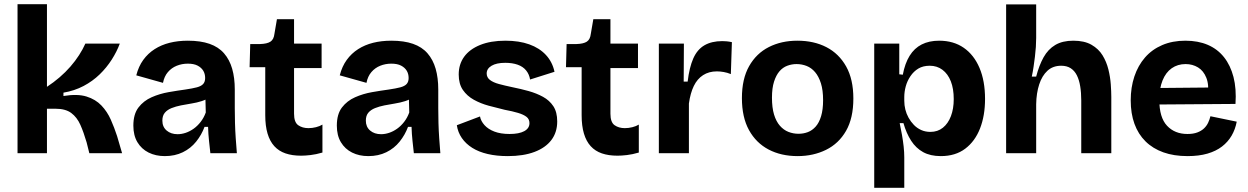

<svg xmlns="http://www.w3.org/2000/svg" viewBox="-20 -734 5979 920"><path d="M64 0V-714H205V-318Q237 -339 265.5 -363.5Q294 -388 317.5 -415Q341 -442 359 -470Q377 -498 389 -525H554Q540 -487 515.5 -448.5Q491 -410 457.5 -377.5Q424 -345 380.5 -322Q337 -299 284 -290V-274Q351 -285 394.5 -271.5Q438 -258 466 -228.5Q494 -199 511 -160.5Q528 -122 541 -82L565 0H408L395 -52Q381 -100 365 -136Q349 -172 321.5 -192.5Q294 -213 246 -213H205V0Z M770 14Q726 14 692 -3Q658 -20 638.5 -52.5Q619 -85 619 -132Q619 -187 643.5 -219Q668 -251 706.5 -268Q745 -285 788 -292.5Q831 -300 868 -305Q902 -310 923 -315.5Q944 -321 953.5 -331.5Q963 -342 963 -360Q963 -380 954 -395Q945 -410 927 -419.5Q909 -429 880 -429Q852 -429 827 -419Q802 -409 784.5 -388.5Q767 -368 761 -337L633 -373Q644 -416 666.5 -447Q689 -478 721 -498.5Q753 -519 793 -529Q833 -539 880 -539Q941 -539 984 -524Q1027 -509 1053.5 -478.5Q1080 -448 1092.5 -404.5Q1105 -361 1105 -305V-215Q1105 -181 1106 -144.5Q1107 -108 1109.5 -72Q1112 -36 1115 0H988Q985 -27 981.5 -59.5Q978 -92 977 -126H960Q946 -88 920 -55.5Q894 -23 856 -4.5Q818 14 770 14ZM831 -91Q850 -91 869.5 -97.5Q889 -104 907.5 -117Q926 -130 941.5 -150Q957 -170 966 -195L964 -274L987 -270Q970 -257 946.5 -249.5Q923 -242 897.5 -238Q872 -234 847 -229Q822 -224 802 -216Q782 -208 770 -194Q758 -180 758 -156Q758 -126 778.5 -108.5Q799 -91 831 -91Z M1423 12Q1380 12 1348 1Q1316 -10 1294.5 -33.5Q1273 -57 1262 -94Q1251 -131 1251 -182V-412H1176L1179 -523H1227Q1260 -524 1276 -534.5Q1292 -545 1295 -572L1307 -642H1389V-525H1521V-408H1389V-189Q1389 -148 1409 -134Q1429 -120 1458 -120Q1476 -120 1494 -124.5Q1512 -129 1525 -137V-3Q1494 6 1468 9Q1442 12 1423 12Z M1745 14Q1701 14 1667 -3Q1633 -20 1613.5 -52.5Q1594 -85 1594 -132Q1594 -187 1618.5 -219Q1643 -251 1681.5 -268Q1720 -285 1763 -292.5Q1806 -300 1843 -305Q1877 -310 1898 -315.5Q1919 -321 1928.5 -331.5Q1938 -342 1938 -360Q1938 -380 1929 -395Q1920 -410 1902 -419.5Q1884 -429 1855 -429Q1827 -429 1802 -419Q1777 -409 1759.5 -388.5Q1742 -368 1736 -337L1608 -373Q1619 -416 1641.5 -447Q1664 -478 1696 -498.5Q1728 -519 1768 -529Q1808 -539 1855 -539Q1916 -539 1959 -524Q2002 -509 2028.5 -478.5Q2055 -448 2067.5 -404.5Q2080 -361 2080 -305V-215Q2080 -181 2081 -144.5Q2082 -108 2084.5 -72Q2087 -36 2090 0H1963Q1960 -27 1956.5 -59.5Q1953 -92 1952 -126H1935Q1921 -88 1895 -55.5Q1869 -23 1831 -4.5Q1793 14 1745 14ZM1806 -91Q1825 -91 1844.5 -97.5Q1864 -104 1882.5 -117Q1901 -130 1916.5 -150Q1932 -170 1941 -195L1939 -274L1962 -270Q1945 -257 1921.5 -249.5Q1898 -242 1872.5 -238Q1847 -234 1822 -229Q1797 -224 1777 -216Q1757 -208 1745 -194Q1733 -180 1733 -156Q1733 -126 1753.5 -108.5Q1774 -91 1806 -91Z M2413 14Q2360 14 2317 4Q2274 -6 2243 -25.5Q2212 -45 2193 -72.5Q2174 -100 2169 -134L2280 -176Q2284 -154 2301.5 -134.5Q2319 -115 2349 -103.5Q2379 -92 2422 -92Q2467 -92 2492 -105.5Q2517 -119 2517 -144Q2517 -163 2503 -174Q2489 -185 2462.5 -193Q2436 -201 2398 -208Q2360 -217 2321.5 -227.5Q2283 -238 2250.5 -256Q2218 -274 2198 -303Q2178 -332 2178 -377Q2178 -426 2204 -462Q2230 -498 2280.5 -518.5Q2331 -539 2402 -539Q2467 -539 2516 -521.5Q2565 -504 2596 -470.5Q2627 -437 2637 -390L2520 -353Q2516 -378 2501 -396.5Q2486 -415 2460.5 -424Q2435 -433 2401 -433Q2359 -433 2335.5 -419Q2312 -405 2312 -382Q2312 -363 2327.5 -351Q2343 -339 2370.5 -331.5Q2398 -324 2436 -316Q2476 -308 2513.5 -297.5Q2551 -287 2582 -270Q2613 -253 2631.5 -225Q2650 -197 2650 -152Q2650 -100 2622 -63Q2594 -26 2541 -6Q2488 14 2413 14Z M2939 12Q2896 12 2864 1Q2832 -10 2810.5 -33.5Q2789 -57 2778 -94Q2767 -131 2767 -182V-412H2692L2695 -523H2743Q2776 -524 2792 -534.5Q2808 -545 2811 -572L2823 -642H2905V-525H3037V-408H2905V-189Q2905 -148 2925 -134Q2945 -120 2974 -120Q2992 -120 3010 -124.5Q3028 -129 3041 -137V-3Q3010 6 2984 9Q2958 12 2939 12Z M3137 0V-256V-525H3257L3256 -343H3275Q3283 -411 3302 -454Q3321 -497 3355.5 -517Q3390 -537 3441 -537Q3451 -537 3462 -536Q3473 -535 3487 -532L3482 -379Q3465 -386 3447.5 -389Q3430 -392 3415 -392Q3377 -392 3349 -374Q3321 -356 3304.5 -322Q3288 -288 3281 -238V0Z M3802 14Q3723 14 3663 -17.5Q3603 -49 3569 -110.5Q3535 -172 3535 -264Q3535 -356 3569.5 -417Q3604 -478 3664 -508.5Q3724 -539 3801 -539Q3880 -539 3940 -508Q4000 -477 4034.5 -415.5Q4069 -354 4069 -262Q4069 -168 4034 -107Q3999 -46 3938 -16Q3877 14 3802 14ZM3806 -93Q3830 -93 3851 -101Q3872 -109 3888.5 -127.5Q3905 -146 3914.5 -177.5Q3924 -209 3924 -254Q3924 -302 3913.5 -335Q3903 -368 3885.5 -388.5Q3868 -409 3845 -418Q3822 -427 3797 -427Q3774 -427 3752.5 -419Q3731 -411 3715 -392.5Q3699 -374 3689 -343Q3679 -312 3679 -266Q3679 -218 3689 -185Q3699 -152 3717 -131.5Q3735 -111 3758 -102Q3781 -93 3806 -93Z M4169 166V-264V-525H4289V-378L4306 -376Q4316 -430 4338.5 -466.5Q4361 -503 4396.5 -521Q4432 -539 4480 -539Q4549 -539 4598 -505Q4647 -471 4673.5 -408.5Q4700 -346 4700 -260Q4700 -180 4676 -118.5Q4652 -57 4605 -21.5Q4558 14 4488 14Q4438 14 4403.5 -5Q4369 -24 4346 -59.5Q4323 -95 4309 -144H4291Q4297 -116 4302 -87.5Q4307 -59 4310 -32Q4313 -5 4313 20V166ZM4438 -102Q4473 -102 4498 -122Q4523 -142 4536.5 -177.5Q4550 -213 4550 -259Q4550 -309 4536 -344.5Q4522 -380 4496 -399.5Q4470 -419 4435 -419Q4403 -419 4380.5 -405.5Q4358 -392 4342.5 -369Q4327 -346 4320 -320Q4313 -294 4313 -269V-251Q4313 -230 4318 -209.5Q4323 -189 4333.5 -170Q4344 -151 4359 -135.5Q4374 -120 4394 -111Q4414 -102 4438 -102Z M4801 0V-325V-713H4945V-552Q4945 -532 4943.5 -509Q4942 -486 4939 -462Q4936 -438 4932.5 -414Q4929 -390 4924 -367H4945Q4959 -421 4980.5 -459.5Q5002 -498 5036.5 -518.5Q5071 -539 5123 -539Q5176 -539 5210 -519.5Q5244 -500 5263 -469Q5282 -438 5291 -401.5Q5300 -365 5302.5 -330Q5305 -295 5305 -269V0H5161V-253Q5161 -290 5156 -320.5Q5151 -351 5140 -373Q5129 -395 5110.5 -407Q5092 -419 5065 -419Q5025 -419 4999 -395Q4973 -371 4959.5 -329.5Q4946 -288 4945 -235V0Z M5670 14Q5605 14 5554.5 -4Q5504 -22 5469 -56.5Q5434 -91 5416 -140.5Q5398 -190 5398 -253Q5398 -315 5415.5 -367.5Q5433 -420 5466.5 -458.5Q5500 -497 5549 -518Q5598 -539 5660 -539Q5721 -539 5767.5 -519Q5814 -499 5845 -460Q5876 -421 5890.5 -365Q5905 -309 5900 -236L5491 -233V-312L5815 -315L5767 -274Q5774 -327 5760.5 -361Q5747 -395 5720.5 -411Q5694 -427 5661 -427Q5623 -427 5594.5 -407Q5566 -387 5550.5 -348.5Q5535 -310 5535 -256Q5535 -171 5572 -131.5Q5609 -92 5670 -92Q5698 -92 5717.5 -99.5Q5737 -107 5749.5 -119Q5762 -131 5769 -146Q5776 -161 5780 -177L5906 -151Q5899 -114 5881.5 -84Q5864 -54 5835.5 -32Q5807 -10 5766 2Q5725 14 5670 14Z"/></svg>

Font: Bricolage Grotesque 48pt Condensed ExtraBold
Style: Bold
Weight: 700
Version: Version 1.000;gftools[0.9.30]